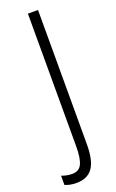

<svg xmlns="http://www.w3.org/2000/svg" viewBox="-219 -756 595 981"><g transform="rotate(-20 79.0 -265.0)"><path d="M15 184Q-21 184 -47 172V122Q-34 127 -19.5 130Q-5 133 10 133Q48 133 62.5 102.5Q77 72 77 8V-714H132V15Q132 105 103.5 144.5Q75 184 15 184Z"/></g></svg>

Font: Noto Sans Khmer ExtraCondensed Light
Style: Regular
Weight: 300
Width: 2
Designer: Danh Hong and the Monotype Design Team
Foundry: Monotype Imaging Inc.
Version: Version 2.004; ttfautohint (v1.8.4.7-5d5b)